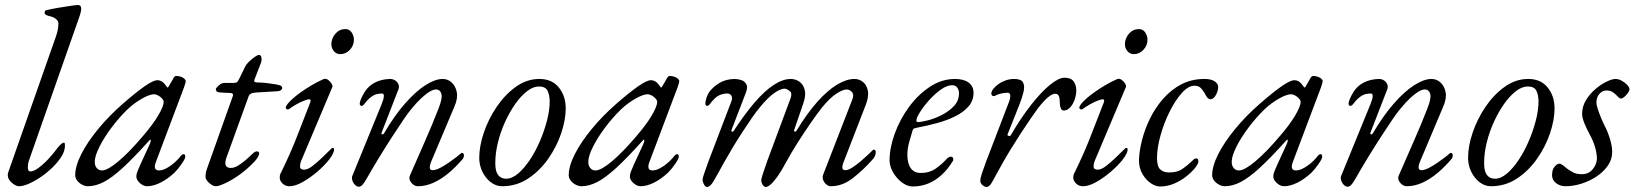

<svg xmlns="http://www.w3.org/2000/svg" viewBox="-20 -729 6521 766"><path d="M56 14Q43 14 27 0Q11 -14 11 -30Q11 -36 13 -42L203 -583Q208 -597 210.5 -610Q213 -623 213 -636Q213 -645 203.5 -653Q194 -661 180 -664Q170 -666 164 -669.5Q158 -673 158 -677Q158 -680 158.5 -682Q159 -684 160.5 -686Q162 -688 164 -688Q183 -693 210 -697.5Q237 -702 260.5 -705.5Q284 -709 292 -709Q297 -709 300.5 -705.5Q304 -702 304 -694Q304 -688 302 -680.5Q300 -673 298 -666L96 -90Q93 -82 92 -74.5Q91 -67 91 -61Q91 -45 101 -45Q115 -45 135.5 -60.5Q156 -76 176 -98Q196 -120 208 -137Q214 -145 222 -152.5Q230 -160 234 -160Q238 -160 238.5 -156.5Q239 -153 239 -147Q239 -127 225.5 -105Q212 -83 190 -61.5Q168 -40 143 -23Q118 -6 95 4Q72 14 56 14Z M331 14Q319 14 307 7.5Q295 1 287.5 -9Q280 -19 280 -30Q280 -66 304 -113.5Q328 -161 371 -213.5Q414 -266 470 -315Q524 -362 558 -385.5Q592 -409 608 -409Q624 -409 636 -395Q650 -377 648.5 -378.5Q647 -380 648 -380Q650 -380 651.5 -381.5Q653 -383 654 -386Q668 -410 671 -415Q674 -420 671 -416Q677 -426 683 -426Q692 -426 701 -423Q710 -420 715.5 -415Q721 -410 721 -405Q721 -400 714 -380L602 -83Q589 -49 615 -49Q633 -49 658.5 -66.5Q684 -84 703 -109Q705 -111 707.5 -112.5Q710 -114 712 -114Q716 -114 717.5 -111.5Q719 -109 719 -103Q719 -96 705 -75.5Q691 -55 676 -40Q648 -14 619.5 0Q591 14 567 14Q557 14 547 8Q537 2 530.5 -7Q524 -16 524 -25Q524 -36 530 -48Q526 -39 529.5 -48Q533 -57 541.5 -76Q550 -95 560 -116Q570 -137 577 -153Q582 -164 581.5 -169.5Q581 -175 575 -168Q514 -100 470.5 -60Q427 -20 394 -3Q361 14 331 14ZM387 -49Q409 -49 452.5 -85.5Q496 -122 551 -187Q589 -231 611 -268Q633 -305 633 -323Q633 -331 620 -342Q614 -347 607 -350Q600 -353 595 -353Q577 -353 545.5 -335Q514 -317 488 -292Q455 -260 425 -220Q395 -180 376.5 -143Q358 -106 358 -83Q358 -68 366 -58.5Q374 -49 387 -49Z M841 14Q833 14 823 7.5Q813 1 806.5 -7.5Q800 -16 800 -23Q800 -40 804.5 -52Q809 -64 814 -79L909 -346Q911 -353 907.5 -355.5Q904 -358 899 -358L859 -360Q846 -361 843.5 -365.5Q841 -370 841 -374Q841 -376 846 -381.5Q851 -387 858.5 -392.5Q866 -398 875 -398H911Q922 -398 926 -401.5Q930 -405 935 -416L959 -465Q963 -473 974 -483.5Q985 -494 996.5 -502Q1008 -510 1013 -510Q1021 -510 1023 -499Q1025 -488 1021 -478L995 -411Q993 -404 996.5 -402Q1000 -400 1008 -400Q1028 -400 1049 -397Q1070 -394 1083 -392Q1099 -389 1102.5 -385.5Q1106 -382 1106 -377Q1106 -375 1102 -370.5Q1098 -366 1087 -365Q1065 -364 1045 -362.5Q1025 -361 1003 -360Q987 -359 980.5 -355Q974 -351 972 -345L883 -99Q879 -87 879 -78Q879 -69 884.5 -64Q890 -59 901 -59Q915 -59 931 -69Q947 -79 962 -92Q977 -105 987 -115Q998 -126 1006 -125Q1014 -124 1014 -118Q1014 -111 1009 -102.5Q1004 -94 996 -85Q980 -68 962.5 -53Q945 -38 926.5 -25.5Q908 -13 891.5 -4.5Q875 4 862 9Q849 14 841 14Z M1135 14Q1118 14 1107 3Q1096 -8 1096 -20Q1096 -24 1096.5 -28Q1097 -32 1099 -36Q1140 -119 1168 -192.5Q1196 -266 1218 -321Q1222 -333 1213 -333Q1208 -333 1193.5 -327.5Q1179 -322 1163 -313Q1147 -304 1135 -295Q1130 -291 1125 -293Q1120 -295 1120 -300Q1120 -305 1127.5 -314.5Q1135 -324 1148.5 -336Q1162 -348 1181 -361.5Q1200 -375 1222.5 -388.5Q1245 -402 1270 -413Q1279 -417 1288 -411Q1297 -405 1302.5 -396Q1308 -387 1306 -382L1184 -93Q1180 -85 1178.5 -77.5Q1177 -70 1177 -64Q1177 -57 1182.5 -54.5Q1188 -52 1193 -52Q1207 -52 1225 -65.5Q1243 -79 1263.5 -98.5Q1284 -118 1303 -137Q1305 -139 1307 -139Q1309 -139 1311 -137.5Q1313 -136 1313 -134Q1313 -118 1294 -93.5Q1275 -69 1246.5 -44.5Q1218 -20 1188 -3Q1158 14 1135 14ZM1337 -513Q1322 -513 1312 -525Q1302 -537 1302 -552Q1302 -576 1318 -594.5Q1334 -613 1358 -613Q1374 -613 1383 -599.5Q1392 -586 1392 -570Q1392 -548 1376 -530.5Q1360 -513 1337 -513Z M1411 16Q1405 16 1399.5 11.5Q1394 7 1390 0.5Q1386 -6 1384.5 -14Q1383 -22 1386 -28L1502 -312Q1520 -356 1504 -356Q1494 -356 1483 -353.5Q1472 -351 1459 -341Q1446 -331 1430 -310Q1426 -306 1421.5 -306.5Q1417 -307 1415 -314Q1415 -320 1418.5 -329.5Q1422 -339 1427 -348.5Q1432 -358 1436 -364Q1451 -387 1476.5 -400Q1502 -413 1536 -414Q1547 -414 1556 -408.5Q1565 -403 1569.5 -393Q1574 -383 1569 -371L1503 -201Q1500 -194 1504.5 -193Q1509 -192 1512 -197Q1553 -267 1595.5 -315.5Q1638 -364 1677 -389Q1716 -414 1746 -414Q1767 -414 1782.5 -399.5Q1798 -385 1802.5 -360.5Q1807 -336 1793 -304L1701 -86Q1686 -50 1706 -50Q1718 -50 1735.5 -59Q1753 -68 1771 -80.5Q1789 -93 1802.5 -103.5Q1816 -114 1820 -118Q1821 -119 1821.5 -119Q1822 -119 1823 -119Q1826 -119 1828.5 -116.5Q1831 -114 1831 -110Q1831 -102 1827 -96Q1801 -65 1771.5 -40Q1742 -15 1710.5 -0.5Q1679 14 1647 14Q1638 14 1629 7.5Q1620 1 1615.5 -9Q1611 -19 1616 -30Q1645 -97 1674.5 -163.5Q1704 -230 1730 -297Q1746 -338 1741 -354.5Q1736 -371 1722 -372Q1711 -373 1696 -364.5Q1681 -356 1662 -338.5Q1643 -321 1621 -294Q1609 -280 1589 -250.5Q1569 -221 1544 -182.5Q1519 -144 1492.5 -100.5Q1466 -57 1442 -15Q1433 1 1426 8.5Q1419 16 1411 16Z M1983 14Q1959 14 1938 -2Q1917 -18 1904.5 -44Q1892 -70 1892 -99Q1892 -146 1910.5 -200.5Q1929 -255 1962 -303.5Q1995 -352 2038.5 -383Q2082 -414 2132 -414Q2182 -414 2209.5 -380Q2237 -346 2237 -296Q2237 -251 2219 -197.5Q2201 -144 2167.5 -96Q2134 -48 2087.5 -17Q2041 14 1983 14ZM1999 -16Q2023 -16 2047.5 -37Q2072 -58 2094.5 -92Q2117 -126 2134.5 -167Q2152 -208 2162.5 -249Q2173 -290 2173 -324Q2173 -350 2164.5 -367Q2156 -384 2130 -384Q2107 -384 2082.5 -365Q2058 -346 2035.5 -314Q2013 -282 1995 -242.5Q1977 -203 1966.5 -160.5Q1956 -118 1956 -78Q1956 -45 1967.5 -30.5Q1979 -16 1999 -16Z M2300 14Q2288 14 2276 7.5Q2264 1 2256.5 -9Q2249 -19 2249 -30Q2249 -66 2273 -113.5Q2297 -161 2340 -213.5Q2383 -266 2439 -315Q2493 -362 2527 -385.5Q2561 -409 2577 -409Q2593 -409 2605 -395Q2619 -377 2617.5 -378.5Q2616 -380 2617 -380Q2619 -380 2620.5 -381.5Q2622 -383 2623 -386Q2637 -410 2640 -415Q2643 -420 2640 -416Q2646 -426 2652 -426Q2661 -426 2670 -423Q2679 -420 2684.5 -415Q2690 -410 2690 -405Q2690 -400 2683 -380L2571 -83Q2558 -49 2584 -49Q2602 -49 2627.5 -66.5Q2653 -84 2672 -109Q2674 -111 2676.5 -112.5Q2679 -114 2681 -114Q2685 -114 2686.5 -111.5Q2688 -109 2688 -103Q2688 -96 2674 -75.5Q2660 -55 2645 -40Q2617 -14 2588.5 0Q2560 14 2536 14Q2526 14 2516 8Q2506 2 2499.5 -7Q2493 -16 2493 -25Q2493 -36 2499 -48Q2495 -39 2498.5 -48Q2502 -57 2510.5 -76Q2519 -95 2529 -116Q2539 -137 2546 -153Q2551 -164 2550.5 -169.5Q2550 -175 2544 -168Q2483 -100 2439.5 -60Q2396 -20 2363 -3Q2330 14 2300 14ZM2356 -49Q2378 -49 2421.5 -85.5Q2465 -122 2520 -187Q2558 -231 2580 -268Q2602 -305 2602 -323Q2602 -331 2589 -342Q2583 -347 2576 -350Q2569 -353 2564 -353Q2546 -353 2514.5 -335Q2483 -317 2457 -292Q2424 -260 2394 -220Q2364 -180 2345.5 -143Q2327 -106 2327 -83Q2327 -68 2335 -58.5Q2343 -49 2356 -49Z M2801 17Q2796 17 2792 12Q2788 7 2785.5 0Q2783 -7 2783 -13Q2783 -18 2789.5 -37Q2796 -56 2806 -84L2898 -325Q2903 -338 2898 -347Q2893 -356 2881 -356Q2866 -356 2849.5 -349Q2833 -342 2809 -310Q2805 -306 2800.5 -306.5Q2796 -307 2794 -314Q2794 -320 2796 -329.5Q2798 -339 2802.5 -349Q2807 -359 2811 -364Q2828 -385 2852 -399Q2876 -413 2910 -414Q2924 -414 2937.5 -409.5Q2951 -405 2957.5 -393Q2964 -381 2956 -360L2899 -212Q2896 -205 2900.5 -204Q2905 -203 2908 -208Q2951 -274 2990.5 -320Q3030 -366 3066.5 -390Q3103 -414 3135 -414Q3154 -414 3169.5 -403Q3185 -392 3190.5 -370.5Q3196 -349 3185 -317L3149 -212Q3146 -205 3150.5 -204Q3155 -203 3158 -208Q3200 -277 3240.5 -322.5Q3281 -368 3319 -391Q3357 -414 3389 -414Q3408 -414 3423 -402Q3438 -390 3442.5 -366.5Q3447 -343 3433 -308L3347 -86Q3332 -50 3352 -50Q3364 -50 3381 -61Q3398 -72 3415.5 -87Q3433 -102 3446 -114.5Q3459 -127 3463 -131Q3464 -132 3464.5 -132Q3465 -132 3466 -132Q3469 -132 3471.5 -129.5Q3474 -127 3474 -123Q3474 -115 3470.5 -106.5Q3467 -98 3456 -87Q3423 -50 3382 -18Q3341 14 3294 14Q3286 14 3277.5 7.5Q3269 1 3264.5 -10Q3260 -21 3264 -32L3380 -331Q3388 -351 3379.5 -361Q3371 -371 3360 -372Q3344 -373 3317 -355.5Q3290 -338 3257 -297Q3242 -278 3215.5 -240Q3189 -202 3161.5 -158.5Q3134 -115 3114 -78Q3097 -46 3082 -25Q3067 -4 3055 6.5Q3043 17 3035 17Q3030 17 3026 12.5Q3022 8 3019.5 2Q3017 -4 3017 -10Q3017 -15 3023.5 -35.5Q3030 -56 3040 -84L3133 -334Q3142 -357 3131 -365.5Q3120 -374 3113 -375Q3097 -377 3070 -358.5Q3043 -340 3010 -299Q2998 -285 2980 -259Q2962 -233 2941.5 -201.5Q2921 -170 2901.5 -137.5Q2882 -105 2867 -78Q2841 -30 2827 -6.5Q2813 17 2801 17Z M3621 15Q3600 15 3578.5 -1Q3557 -17 3543 -41.5Q3529 -66 3529 -89Q3529 -139 3549.5 -195.5Q3570 -252 3606 -301.5Q3642 -351 3689.5 -382.5Q3737 -414 3790 -414Q3825 -414 3844.5 -399.5Q3864 -385 3864 -359Q3864 -328 3844.5 -305Q3825 -282 3792 -265.5Q3759 -249 3718.5 -238Q3678 -227 3636 -219Q3630 -218 3626.5 -216.5Q3623 -215 3621 -209Q3614 -187 3607 -161Q3600 -135 3600 -112Q3600 -77 3613.5 -58Q3627 -39 3653 -39Q3689 -39 3714 -57Q3739 -75 3755 -93Q3765 -104 3773 -104Q3783 -104 3783 -94Q3783 -93 3783 -90.5Q3783 -88 3781 -86Q3761 -53 3736 -30.5Q3711 -8 3682.5 3.5Q3654 15 3621 15ZM3643 -242Q3654 -242 3680.5 -248.5Q3707 -255 3736 -269.5Q3765 -284 3785.5 -305.5Q3806 -327 3806 -357Q3806 -370 3799 -379.5Q3792 -389 3779 -389Q3758 -389 3733.5 -371.5Q3709 -354 3687 -329.5Q3665 -305 3650.5 -282Q3636 -259 3636 -248Q3636 -242 3643 -242Z M3916 17Q3911 17 3905 13.5Q3899 10 3895 4.5Q3891 -1 3891 -7Q3891 -19 3897.5 -37.5Q3904 -56 3914 -84L4006 -324Q4011 -337 4010.5 -348Q4010 -359 4000 -359Q3986 -359 3972.5 -355.5Q3959 -352 3952 -348Q3946 -344 3940.5 -346.5Q3935 -349 3935 -356Q3935 -364 3942.5 -374Q3950 -384 3963 -393Q3975 -402 3991.5 -408Q4008 -414 4026 -414Q4054 -414 4061.5 -400Q4069 -386 4063.5 -362.5Q4058 -339 4046 -309L4001 -196Q3997 -189 4003.5 -187Q4010 -185 4013 -190Q4053 -259 4093.5 -310.5Q4134 -362 4169 -390.5Q4204 -419 4227 -419Q4253 -419 4263.5 -404Q4274 -389 4274 -369Q4274 -351 4267.5 -332Q4261 -313 4249.5 -300.5Q4238 -288 4224 -288Q4216 -288 4212 -297.5Q4208 -307 4208 -323Q4208 -338 4204 -346.5Q4200 -355 4189 -355Q4179 -355 4162.5 -342Q4146 -329 4121 -297Q4110 -282 4092 -256Q4074 -230 4053.5 -198.5Q4033 -167 4013 -134.5Q3993 -102 3978 -75Q3951 -27 3939.5 -5Q3928 17 3916 17Z M4301 14Q4284 14 4273 3Q4262 -8 4262 -20Q4262 -24 4262.5 -28Q4263 -32 4265 -36Q4306 -119 4334 -192.5Q4362 -266 4384 -321Q4388 -333 4379 -333Q4374 -333 4359.5 -327.5Q4345 -322 4329 -313Q4313 -304 4301 -295Q4296 -291 4291 -293Q4286 -295 4286 -300Q4286 -305 4293.5 -314.5Q4301 -324 4314.5 -336Q4328 -348 4347 -361.5Q4366 -375 4388.5 -388.5Q4411 -402 4436 -413Q4445 -417 4454 -411Q4463 -405 4468.5 -396Q4474 -387 4472 -382L4350 -93Q4346 -85 4344.5 -77.5Q4343 -70 4343 -64Q4343 -57 4348.5 -54.5Q4354 -52 4359 -52Q4373 -52 4391 -65.5Q4409 -79 4429.5 -98.5Q4450 -118 4469 -137Q4471 -139 4473 -139Q4475 -139 4477 -137.5Q4479 -136 4479 -134Q4479 -118 4460 -93.5Q4441 -69 4412.5 -44.5Q4384 -20 4354 -3Q4324 14 4301 14ZM4503 -513Q4488 -513 4478 -525Q4468 -537 4468 -552Q4468 -576 4484 -594.5Q4500 -613 4524 -613Q4540 -613 4549 -599.5Q4558 -586 4558 -570Q4558 -548 4542 -530.5Q4526 -513 4503 -513Z M4608 15Q4590 15 4570.5 1.5Q4551 -12 4537.5 -35.5Q4524 -59 4524 -90Q4525 -126 4536 -169.5Q4547 -213 4568 -256Q4589 -299 4620.5 -335Q4652 -371 4693 -392.5Q4734 -414 4785 -414Q4812 -414 4826 -404.5Q4840 -395 4840 -382Q4840 -366 4830.5 -349.5Q4821 -333 4810 -333Q4802 -333 4796.5 -340Q4791 -347 4786 -357Q4780 -368 4771 -377.5Q4762 -387 4745 -387Q4721 -387 4695 -358Q4669 -329 4646.5 -284Q4624 -239 4610 -189Q4596 -139 4596 -98Q4596 -65 4609 -53Q4622 -41 4644 -41Q4676 -41 4695 -53.5Q4714 -66 4733 -84Q4740 -91 4743.5 -94Q4747 -97 4753 -97Q4761 -97 4761 -84Q4761 -76 4748.5 -60Q4736 -44 4714.5 -26.5Q4693 -9 4665.5 3Q4638 15 4608 15Z M4867 14Q4855 14 4843 7.5Q4831 1 4823.5 -9Q4816 -19 4816 -30Q4816 -66 4840 -113.5Q4864 -161 4907 -213.5Q4950 -266 5006 -315Q5060 -362 5094 -385.5Q5128 -409 5144 -409Q5160 -409 5172 -395Q5186 -377 5184.5 -378.5Q5183 -380 5184 -380Q5186 -380 5187.5 -381.5Q5189 -383 5190 -386Q5204 -410 5207 -415Q5210 -420 5207 -416Q5213 -426 5219 -426Q5228 -426 5237 -423Q5246 -420 5251.5 -415Q5257 -410 5257 -405Q5257 -400 5250 -380L5138 -83Q5125 -49 5151 -49Q5169 -49 5194.5 -66.5Q5220 -84 5239 -109Q5241 -111 5243.5 -112.5Q5246 -114 5248 -114Q5252 -114 5253.5 -111.5Q5255 -109 5255 -103Q5255 -96 5241 -75.5Q5227 -55 5212 -40Q5184 -14 5155.5 0Q5127 14 5103 14Q5093 14 5083 8Q5073 2 5066.5 -7Q5060 -16 5060 -25Q5060 -36 5066 -48Q5062 -39 5065.5 -48Q5069 -57 5077.5 -76Q5086 -95 5096 -116Q5106 -137 5113 -153Q5118 -164 5117.5 -169.5Q5117 -175 5111 -168Q5050 -100 5006.5 -60Q4963 -20 4930 -3Q4897 14 4867 14ZM4923 -49Q4945 -49 4988.5 -85.5Q5032 -122 5087 -187Q5125 -231 5147 -268Q5169 -305 5169 -323Q5169 -331 5156 -342Q5150 -347 5143 -350Q5136 -353 5131 -353Q5113 -353 5081.5 -335Q5050 -317 5024 -292Q4991 -260 4961 -220Q4931 -180 4912.5 -143Q4894 -106 4894 -83Q4894 -68 4902 -58.5Q4910 -49 4923 -49Z M5356 16Q5350 16 5344.5 11.5Q5339 7 5335 0.5Q5331 -6 5329.5 -14Q5328 -22 5331 -28L5447 -312Q5465 -356 5449 -356Q5439 -356 5428 -353.5Q5417 -351 5404 -341Q5391 -331 5375 -310Q5371 -306 5366.5 -306.5Q5362 -307 5360 -314Q5360 -320 5363.5 -329.5Q5367 -339 5372 -348.5Q5377 -358 5381 -364Q5396 -387 5421.5 -400Q5447 -413 5481 -414Q5492 -414 5501 -408.5Q5510 -403 5514.5 -393Q5519 -383 5514 -371L5448 -201Q5445 -194 5449.5 -193Q5454 -192 5457 -197Q5498 -267 5540.5 -315.5Q5583 -364 5622 -389Q5661 -414 5691 -414Q5712 -414 5727.5 -399.5Q5743 -385 5747.5 -360.5Q5752 -336 5738 -304L5646 -86Q5631 -50 5651 -50Q5663 -50 5680.5 -59Q5698 -68 5716 -80.5Q5734 -93 5747.5 -103.5Q5761 -114 5765 -118Q5766 -119 5766.5 -119Q5767 -119 5768 -119Q5771 -119 5773.5 -116.5Q5776 -114 5776 -110Q5776 -102 5772 -96Q5746 -65 5716.5 -40Q5687 -15 5655.5 -0.5Q5624 14 5592 14Q5583 14 5574 7.5Q5565 1 5560.5 -9Q5556 -19 5561 -30Q5590 -97 5619.5 -163.5Q5649 -230 5675 -297Q5691 -338 5686 -354.5Q5681 -371 5667 -372Q5656 -373 5641 -364.5Q5626 -356 5607 -338.5Q5588 -321 5566 -294Q5554 -280 5534 -250.5Q5514 -221 5489 -182.5Q5464 -144 5437.5 -100.5Q5411 -57 5387 -15Q5378 1 5371 8.5Q5364 16 5356 16Z M5928 14Q5904 14 5883 -2Q5862 -18 5849.5 -44Q5837 -70 5837 -99Q5837 -146 5855.5 -200.5Q5874 -255 5907 -303.5Q5940 -352 5983.5 -383Q6027 -414 6077 -414Q6127 -414 6154.5 -380Q6182 -346 6182 -296Q6182 -251 6164 -197.5Q6146 -144 6112.5 -96Q6079 -48 6032.5 -17Q5986 14 5928 14ZM5944 -16Q5968 -16 5992.5 -37Q6017 -58 6039.5 -92Q6062 -126 6079.5 -167Q6097 -208 6107.5 -249Q6118 -290 6118 -324Q6118 -350 6109.5 -367Q6101 -384 6075 -384Q6052 -384 6027.5 -365Q6003 -346 5980.5 -314Q5958 -282 5940 -242.5Q5922 -203 5911.5 -160.5Q5901 -118 5901 -78Q5901 -45 5912.5 -30.5Q5924 -16 5944 -16Z M6226 14Q6204 14 6188 1.5Q6172 -11 6172 -30Q6172 -53 6182.5 -64.5Q6193 -76 6200 -76Q6207 -76 6214.5 -70.5Q6222 -65 6231 -57Q6242 -49 6255.5 -41.5Q6269 -34 6291 -34Q6318 -34 6334 -53.5Q6350 -73 6351 -95Q6351 -117 6343.5 -142.5Q6336 -168 6322 -193Q6309 -217 6300.5 -238.5Q6292 -260 6292 -275Q6292 -304 6307.5 -329.5Q6323 -355 6345.5 -374Q6368 -393 6390 -403.5Q6412 -414 6425 -414Q6438 -414 6451 -406.5Q6464 -399 6472.5 -389.5Q6481 -380 6481 -373Q6481 -367 6475 -358.5Q6469 -350 6461 -343Q6453 -336 6447 -336Q6442 -336 6437 -341Q6432 -346 6426 -352Q6420 -358 6411.5 -363Q6403 -368 6389 -368Q6373 -368 6361 -354.5Q6349 -341 6349 -319Q6349 -311 6354.5 -294Q6360 -277 6367.5 -259Q6375 -241 6382 -227Q6393 -207 6402.5 -176.5Q6412 -146 6412 -123Q6412 -93 6394.5 -68Q6377 -43 6349 -24.5Q6321 -6 6288.5 4Q6256 14 6226 14Z"/></svg>

Font: EB Garamond
Style: Italic
Weight: 400
Italic angle: -17.2°
Designer: Georg Duffner and Octavio Pardo
Foundry: Georg Duffner
Version: Version 1.001